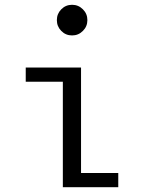

<svg xmlns="http://www.w3.org/2000/svg" viewBox="-20 -782 610 802"><path d="M326.2 -652.8Q307.5 -634 281 -634Q254.5 -634 236 -652.8Q217.5 -671.5 217.5 -698Q217.5 -724.5 236 -743.2Q254.5 -762 281 -762Q307.5 -762 326.2 -743.2Q345 -724.5 345 -698Q345 -671.5 326.2 -652.8ZM318.5 -59.5H474V0H242.5V-440.5H87.5V-500H318.5Z"/></svg>

Font: League Mono Narrow Light
Style: Regular
Weight: 300
Width: 3
Designer: Tyler Finck
Foundry: The League of Moveable Type / Tyler Finck
Version: Version 2.210